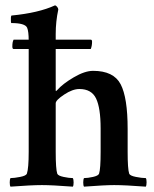

<svg xmlns="http://www.w3.org/2000/svg" viewBox="-20 -698 580 722"><path d="M31.2 -548.8H321.3Q326.2 -548.8 326.2 -541Q326.2 -525.4 321.3 -513.7H31.2Q26.4 -513.7 26.4 -523.4Q26.4 -541 31.2 -548.8ZM330.1 -431.6Q407.2 -431.6 433.6 -381.3Q460 -331.1 460 -212.9V-127Q460 -62.5 465.8 -44.9Q468.8 -37.1 491.2 -32.7Q513.7 -28.3 528.3 -28.3Q531.2 -24.4 531.2 -12.7Q531.2 -1 528.3 3.9Q450.2 -2 409.2 -2Q374 -2 295.9 3.9Q293 0 293 -11.7Q293 -23.4 295.9 -28.3Q309.6 -28.3 329.6 -32.7Q349.6 -37.1 352.5 -44.9Q358.4 -62.5 358.4 -127V-214.8Q358.4 -292 341.3 -327.6Q324.2 -363.3 278.3 -363.3Q252.9 -363.3 221.2 -342.3Q189.5 -321.3 189.5 -309.6V-127Q189.5 -62.5 195.3 -44.9Q198.2 -37.1 219.2 -32.7Q240.2 -28.3 253.9 -28.3Q256.8 -23.4 256.8 -11.7Q256.8 0 253.9 3.9Q175.8 -2 137.7 -2Q97.7 -2 19.5 3.9Q16.6 0 16.6 -11.7Q16.6 -23.4 19.5 -28.3Q33.2 -28.3 55.7 -32.7Q78.1 -37.1 81.1 -44.9Q87.9 -65.4 87.9 -127V-544.9Q87.9 -580.1 82 -593.8Q74.2 -611.3 22.5 -611.3Q21.5 -611.3 21 -618.2Q20.5 -625 21 -631.8Q21.5 -638.7 23.4 -639.6Q125 -649.4 186.5 -677.7Q190.4 -677.7 194.8 -672.4Q199.2 -667 199.2 -662.1Q189.5 -617.2 189.5 -570.3V-359.4Q189.5 -355.5 190.4 -355.5Q191.4 -355.5 195.3 -359.4Q215.8 -382.8 257.3 -407.2Q298.8 -431.6 330.1 -431.6Z"/></svg>

Font: Crimson
Style: Semibold
Weight: 600
Version: Version 0.8